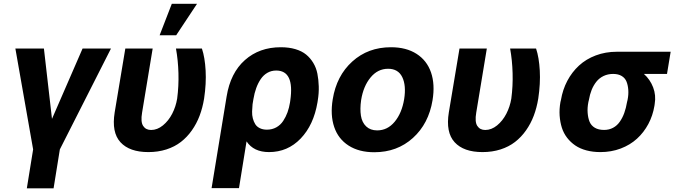

<svg xmlns="http://www.w3.org/2000/svg" viewBox="-20 -806 3638 1030"><path d="M62.5 -545.5H215.6L258.9 -168.3L422.9 -545.5H575.3L301.1 -4.6L267.4 204.5H123.9L157.7 -4.6Z M652.3 -545.5H799L742.2 -201.7Q733.7 -152.3 747.9 -130.5Q762.1 -108.7 790.5 -108.7Q823.9 -108.7 854 -133.3Q884.2 -158 903.8 -196Q923.3 -234 930.4 -277Q939.3 -344.5 937.3 -413.5Q935.4 -482.6 924 -545.5H1063.2Q1079.2 -497.9 1083.1 -427.7Q1087 -357.6 1074.9 -277Q1066.8 -227.6 1050.8 -185.2Q1034.8 -142.8 1009.2 -106.5Q983.7 -70.3 950.5 -44.6Q917.3 -18.8 872.7 -4.4Q828.1 9.9 775.9 9.9Q674.7 9.9 626.2 -43Q577.8 -95.9 595.2 -203.1ZM836.3 -616.8 901.6 -785.5H1036.9L925.1 -616.8Z M1115.1 203.1 1195.7 -288.4Q1216.3 -415.1 1293.9 -483.8Q1371.4 -552.6 1486.5 -552.6Q1530.2 -552.6 1564.8 -542.3Q1599.4 -532 1622.2 -513.3Q1644.9 -494.7 1660.7 -468.4Q1676.5 -442.1 1682.7 -410.5Q1688.9 -378.9 1690 -342.5Q1691.1 -306.1 1684.7 -267L1683.2 -257.1Q1662.6 -135.3 1592.9 -62.7Q1523.1 9.9 1423.3 9.9Q1340.6 9.9 1302.6 -47.6L1262.1 203.1ZM1334.9 -246.8Q1333.1 -227.3 1332.4 -207.9Q1331.7 -188.6 1336.3 -171Q1340.9 -153.4 1349.3 -139.9Q1357.6 -126.4 1373.8 -118.4Q1389.9 -110.4 1411.9 -110.4Q1440 -110.4 1462.4 -122.9Q1484.7 -135.3 1499.1 -157.1Q1513.5 -179 1522.4 -203.5Q1531.2 -228 1535.9 -257.1L1537.3 -267Q1560.4 -427.6 1461.6 -427.6Q1435.7 -427.6 1414.6 -415.5Q1393.5 -403.4 1378.9 -381.9Q1364.3 -360.4 1354.6 -333.6Q1344.8 -306.8 1339.5 -274.5Z M1987.9 10.7Q1905.9 10.7 1850.3 -24.9Q1794.7 -60.4 1772.9 -124.6Q1751.1 -188.9 1764.9 -273.1Q1785.2 -399.5 1869.9 -476Q1954.5 -552.6 2077.4 -552.6Q2159.4 -552.6 2214.8 -517Q2270.2 -481.5 2292.3 -417.3Q2314.3 -353 2300.4 -268.5Q2279.8 -142.4 2195.1 -65.9Q2110.4 10.7 1987.9 10.7ZM2003.2 -106.5Q2058.9 -106.5 2097.3 -152.9Q2135.7 -199.2 2148.1 -273.8Q2159.8 -347.3 2138 -392.2Q2116.1 -437.1 2062.1 -437.1Q2006.4 -437.1 1967.9 -390.4Q1929.3 -343.8 1917.3 -269.2Q1910.5 -221.6 1916.2 -185.4Q1921.9 -149.1 1944.4 -127.8Q1967 -106.5 2003.2 -106.5Z M2445 -545.5H2591.6L2534.8 -201.7Q2526.3 -152.3 2540.5 -130.5Q2554.7 -108.7 2583.1 -108.7Q2616.5 -108.7 2646.7 -133.3Q2676.8 -158 2696.4 -196Q2715.9 -234 2723 -277Q2731.9 -344.5 2729.9 -413.5Q2728 -482.6 2716.6 -545.5H2855.8Q2871.8 -497.9 2875.7 -427.7Q2879.6 -357.6 2867.5 -277Q2859.4 -227.6 2843.4 -185.2Q2827.4 -142.8 2801.8 -106.5Q2776.3 -70.3 2743.1 -44.6Q2709.9 -18.8 2665.3 -4.4Q2620.7 9.9 2568.5 9.9Q2467.3 9.9 2418.9 -43Q2370.4 -95.9 2387.8 -203.1Z M2986.5 -258.5 2989.3 -269.9Q2998.6 -325.3 3023.4 -372.3Q3048.3 -419.4 3086.1 -454.2Q3123.9 -489 3176.1 -508.7Q3228.3 -528.4 3289.1 -528.4H3577.8L3558.2 -409.4H3434.3Q3467.7 -379.6 3483.8 -337.4Q3500 -295.1 3492.2 -248.6L3490.8 -238.6Q3482.2 -186.1 3458.1 -140.8Q3433.9 -95.5 3397.2 -62Q3360.4 -28.4 3309.8 -9.2Q3259.2 9.9 3201 9.9Q3160.2 9.9 3125.7 0.7Q3091.3 -8.5 3066.1 -25.7Q3040.8 -43 3022.2 -67.1Q3003.6 -91.3 2994.1 -121.1Q2984.7 -150.9 2982.2 -185.7Q2979.8 -220.5 2986.5 -258.5ZM3139.2 -269.9 3136.4 -258.5Q3130.3 -227.6 3132.5 -200.3Q3134.6 -172.9 3142.9 -152.7Q3151.3 -132.5 3171 -120.7Q3190.7 -109 3220.5 -109Q3247.5 -109 3269 -120.6Q3290.5 -132.1 3305 -153.1Q3319.6 -174 3329 -200.1Q3338.4 -226.2 3343.8 -258.5L3346.6 -269.9Q3352.3 -298.3 3350.5 -323.5Q3348.7 -348.7 3341.1 -367.9Q3333.5 -387.1 3315.2 -398.3Q3296.9 -409.4 3269.5 -409.4Q3241.1 -409.4 3218 -398.4Q3195 -387.4 3179.3 -367.7Q3163.7 -348 3153.9 -323.7Q3144.2 -299.4 3139.2 -269.9Z"/></svg>

Font: Karasuma Gothic
Style: Bold Italic
Weight: 700
Italic angle: 9.39998°
Designer: Rasmus Andersson / Ryoko Nishizuka
Foundry: Genbu
Version: Version 1.00